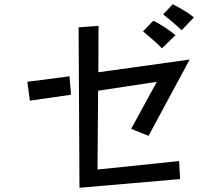

<svg xmlns="http://www.w3.org/2000/svg" viewBox="-20 -855 1040 906"><path d="M837 -712Q820 -729 793.5 -751.5Q767 -774 750 -787L795 -835Q819 -823 846 -807Q873 -791 895 -773ZM744 -627Q725 -647 699 -669.5Q673 -692 655 -707L703 -757Q726 -747 755.5 -727.5Q785 -708 808 -689ZM351 -726 445 -733 444 -514 875 -574 681 -214 599 -247 720 -469 443 -427 440 -55 825 -95 830 -10 355 31ZM109 -469 308 -495 315 -408 121 -380Z"/></svg>

Font: Stick
Style: Regular
Weight: 400
Designer: Fontworks Inc.
Foundry: Fontworks Inc.
Version: Version 1.100